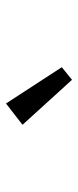

<svg xmlns="http://www.w3.org/2000/svg" viewBox="170 -1020 260 640"><g transform="rotate(-90 300.0 -700.0)"><path d="M354 -590 204 -755 275 -810 396 -624Z"/></g></svg>

Font: Wittgenstein Medium
Style: Regular
Weight: 500
Designer: Jörg Drees
Foundry: Jörg Drees
Version: Version 1.500